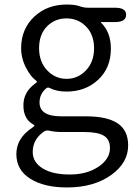

<svg xmlns="http://www.w3.org/2000/svg" viewBox="-20 -574 597 845"><path d="M275 251Q174 251 113 212.5Q52 174 52 104Q52 34 122 -12Q132 -19 132 -21Q132 -23 122 -29Q83 -53 83 -110.5Q83 -168 133 -205Q143 -212 143 -214Q143 -216 133 -224Q114 -239 95 -275Q73 -317 73 -362Q73 -447 132 -502Q189 -554 273 -554Q310 -554 329 -547Q348 -540 368 -540H487Q535 -540 535 -509Q535 -477 487 -477H426Q421 -477 425 -474Q468 -432 468 -360Q468 -275 412 -223Q356 -171 273 -171Q228 -171 198 -187Q190 -191 183 -185Q154 -160 154 -123Q154 -62 250 -62H358Q452 -62 498 -31Q544 0 544 66Q544 142 471 195Q394 251 275 251ZM416 158Q464 124 464 78Q464 39 436.5 23Q409 7 351 7H252Q221 7 196 1Q183 -2 172 6Q124 40 124 95Q124 140 167.5 167Q211 194 287.5 194Q364 194 416 158ZM187.5 -264.5Q223 -227 273 -227Q323 -227 358.5 -264.5Q394 -302 394 -361.5Q394 -421 359 -457Q324 -493 272.5 -493Q221 -493 186.5 -457.5Q152 -422 152 -362Q152 -302 187.5 -264.5Z"/></svg>

Font: Resource Han Rounded KR Normal
Style: Regular
Weight: 350
Designer: Cyano Hao (round all glyphs); Ryoko NISHIZUKA 西塚涼子 (kana, bopomofo & ideographs); Paul D. Hunt (Latin, Greek & Cyrillic)
Foundry: Cyano Hao
Version: 0.990